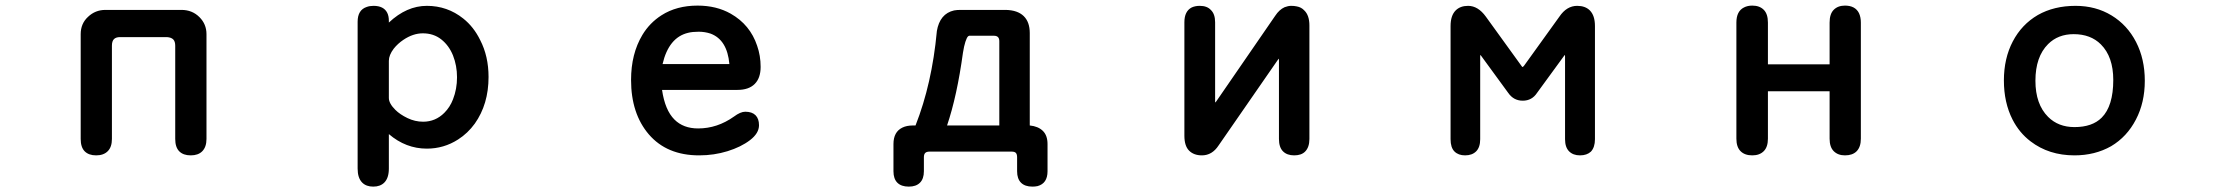

<svg xmlns="http://www.w3.org/2000/svg" viewBox="-20 -531 8040 696"><path d="M385.7 -27.3Q385.7 2 370.6 17.1Q355.5 32.2 328.6 32.2Q301.8 32.2 287.1 17.6Q272.5 2.9 272.5 -27.3V-407.2Q272.5 -445.3 298.8 -469.7Q325.2 -495.1 362.3 -495.1H637.7Q676.8 -495.1 703.1 -468.8Q728.5 -443.4 728.5 -407.2V-27.3Q728.5 2 712.9 17.6Q698.2 32.2 671.4 32.2Q644.5 32.2 629.9 17.6Q615.2 2.9 615.2 -27.3V-365.2Q615.2 -380.9 607.9 -388.2Q600.6 -395.5 585 -396.5H415Q400.4 -396.5 393.1 -389.2Q385.7 -381.8 385.7 -365.2Z M1389.6 -449.2Q1454.1 -509.8 1527.3 -509.8Q1601.6 -509.8 1659.2 -463.9Q1697.3 -433.6 1720.7 -385.7Q1751 -327.1 1751 -252Q1751 -153.3 1701.2 -83Q1675.8 -47.9 1640.6 -25.4Q1588.9 7.8 1527.3 7.8Q1451.2 7.8 1389.6 -44.9V80.1Q1389.6 114.3 1373 130.9Q1358.4 145.5 1333 145.5Q1307.6 145.5 1293 130.9Q1276.4 114.3 1276.4 80.1V-452.1Q1276.4 -495.1 1309.6 -505.9Q1320.3 -509.8 1334 -509.8Q1371.1 -509.8 1383.8 -484.4Q1389.6 -472.7 1389.6 -456.1ZM1513.7 -89.8Q1558.6 -89.8 1590.8 -122.1Q1611.3 -142.6 1622.1 -170.9Q1636.7 -208 1636.7 -251Q1636.7 -293 1622.1 -330.1Q1607.4 -366.2 1579.6 -388.2Q1551.8 -410.2 1512.7 -410.2Q1477.5 -410.2 1442.4 -386.7Q1421.9 -373 1407.2 -354.5Q1389.6 -331.1 1389.6 -310.5V-175.8Q1389.6 -156.2 1413.1 -132.8Q1429.7 -116.2 1457 -103Q1484.4 -89.8 1513.7 -89.8Z M2510.7 -65.4Q2580.1 -65.4 2640.6 -108.4Q2664.1 -126 2681.6 -126Q2706.1 -126 2718.8 -113.3Q2731.4 -100.6 2731.4 -77.1Q2731.4 -47.9 2698.7 -22.9Q2666 2 2617.2 17.1Q2568.4 32.2 2514.6 32.2Q2397.5 32.2 2332 -43.9Q2267.6 -119.1 2267.6 -241.2Q2267.6 -335.9 2308.6 -404.3Q2335 -448.2 2377.9 -475.6Q2432.6 -510.7 2508.8 -510.7Q2577.1 -510.7 2628.9 -481.4Q2699.2 -441.4 2724.6 -365.2Q2737.3 -329.1 2737.3 -288.6Q2737.3 -248 2715.8 -226.6Q2694.3 -205.1 2653.3 -205.1H2379.9Q2390.6 -131.8 2424.8 -97.7Q2457 -65.4 2510.7 -65.4ZM2555.7 -409.2Q2535.2 -416 2512.7 -416Q2490.2 -416 2474.6 -412.1Q2404.3 -395.5 2381.8 -298.8H2624Q2616.2 -386.7 2555.7 -409.2Z M3461.9 -495.1H3626Q3668.9 -494.1 3690.9 -472.7Q3712.9 -451.2 3712.9 -411.1V-76.2Q3743.2 -73.2 3760.3 -56.6Q3777.3 -40 3777.3 -8.8Q3777.3 -6.8 3777.3 -4.9V89.8Q3777.3 133.8 3741.2 143.6Q3732.4 145.5 3722.7 145.5Q3695.3 145.5 3681.2 131.3Q3667 117.2 3667 89.8V39.1Q3667 28.3 3662.6 23.4Q3658.2 18.6 3647.5 18.6H3349.6Q3338.9 18.6 3334 23.4Q3329.1 28.3 3329.1 39.1V89.8Q3329.1 117.2 3314.9 131.3Q3300.8 145.5 3274.4 145.5Q3247.1 145.5 3232.9 131.3Q3218.8 117.2 3218.8 89.8V-4.9Q3218.8 -6.8 3218.8 -8.8Q3218.8 -52.7 3251 -68.4Q3266.6 -76.2 3290 -76.2H3298.8Q3358.4 -227.5 3376 -417Q3376 -417 3376 -418Q3386.7 -481.4 3438.5 -493.2Q3449.2 -495.1 3461.9 -495.1ZM3602.5 -76.2V-381.8Q3602.5 -391.6 3597.7 -396.5Q3592.8 -401.4 3583 -401.4H3493.2L3489.3 -399.4Q3484.4 -394.5 3479.5 -379.4Q3474.6 -364.3 3470.7 -339.8Q3449.2 -182.6 3413.1 -76.2Z M4636.7 -504.9Q4649.4 -509.8 4660.6 -509.8Q4671.9 -509.8 4680.7 -507.8Q4697.3 -504.9 4708 -493.2Q4726.6 -475.6 4726.6 -438.5V-27.3Q4726.6 2.9 4710.9 18.6Q4697.3 32.2 4671.4 32.2Q4645.5 32.2 4630.9 17.6Q4616.2 2.9 4616.2 -27.3V-312.5Q4616.2 -316.4 4615.2 -318.4Q4615.2 -318.4 4397.5 -3.9Q4374 32.2 4336.9 32.2Q4307.6 32.2 4290.5 15.1Q4273.4 -2 4273.4 -39.1V-450.2Q4273.4 -490.2 4299.8 -503.9Q4312.5 -509.8 4329.1 -509.8Q4355.5 -509.8 4369.1 -495.1Q4384.8 -480.5 4384.8 -450.2V-164.1V-159.2Q4385.7 -160.2 4388.7 -163.1L4602.5 -473.6Q4617.2 -496.1 4636.7 -504.9Z M5499 -288.1ZM5345.7 -333ZM5346.7 -332Q5345.7 -330.1 5345.7 -326.2V-26.4Q5345.7 2.9 5331.1 17.6Q5316.4 32.2 5291 32.2Q5266.6 32.2 5252.4 18.1Q5238.3 3.9 5238.3 -26.4V-436.5Q5238.3 -474.6 5256.8 -493.2Q5273.4 -509.8 5301.8 -509.8Q5337.9 -509.8 5366.2 -470.7Q5495.1 -292 5496.1 -291Q5498 -288.1 5499 -288.1Q5501 -288.1 5504.9 -293L5632.8 -470.7Q5659.2 -509.8 5697.3 -509.8Q5726.6 -509.8 5743.2 -493.2Q5761.7 -474.6 5761.7 -436.5V-26.4Q5761.7 2.9 5747.1 18.6Q5732.4 32.2 5707.5 32.2Q5682.6 32.2 5668 17.6Q5653.3 2.9 5653.3 -26.4V-326.2Q5653.3 -330.1 5652.3 -332L5551.8 -194.3Q5533.2 -166 5500 -166Q5466.8 -166 5447.3 -194.3Q5346.7 -331.1 5346.7 -332Z M6612.3 -449.2Q6612.3 -480.5 6627.4 -495.6Q6642.6 -510.7 6668 -510.7Q6705.1 -510.7 6718.8 -483.4Q6725.6 -468.8 6725.6 -449.2V-28.3Q6725.6 2 6710 17.6Q6695.3 32.2 6668 32.2Q6642.6 32.2 6627.4 17.1Q6612.3 2 6612.3 -28.3V-200.2H6388.7V-28.3Q6388.7 2 6373.5 17.1Q6358.4 32.2 6332 32.2Q6304.7 32.2 6289.6 17.1Q6274.4 2 6274.4 -28.3V-449.2Q6274.4 -490.2 6301.8 -503.9Q6314.5 -510.7 6332 -510.7Q6358.4 -510.7 6373.5 -495.6Q6388.7 -480.5 6388.7 -449.2V-297.9H6612.3Z M7722.7 -97.7Q7690.4 -35.2 7632.8 -1Q7574.2 32.2 7500 32.2Q7407.2 32.2 7340.8 -18.6Q7299.8 -49.8 7275.4 -97.7Q7244.1 -159.2 7244.1 -239.3Q7244.1 -319.3 7276.4 -380.9Q7308.6 -442.4 7367.2 -476.6Q7425.8 -509.8 7503.9 -509.8Q7577.1 -509.8 7634.3 -475.1Q7691.4 -440.4 7723.1 -378.9Q7754.9 -317.4 7754.9 -238.3Q7754.9 -159.2 7722.7 -97.7ZM7404.3 -371.1Q7358.4 -325.2 7358.4 -238.3Q7358.4 -153.3 7404.3 -107.4Q7441.4 -70.3 7500 -70.3Q7564.5 -70.3 7598.6 -104.5Q7640.6 -146.5 7640.6 -241.2Q7640.6 -325.2 7595.7 -370.1Q7558.6 -407.2 7497.1 -407.2Q7440.4 -407.2 7404.3 -371.1Z"/></svg>

Font: FakePearl
Style: SemiBold
Weight: 400
Version: Version 1.2